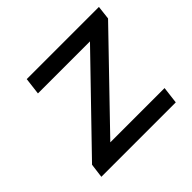

<svg xmlns="http://www.w3.org/2000/svg" viewBox="-127 -644 788 788"><g transform="rotate(-45 267.0 -250.0)"><path d="M48 0 56 -62 408 -426H106L115 -500H534L527 -440L174 -74H489L480 0Z"/></g></svg>

Font: Orkney
Style: Italic
Weight: 400
Italic angle: -7°
Designer: Samuel Oakes and Alfredo Marco Pradil
Foundry: Alfredo Marco Pradil
Version: 1.0; ttfautohint (v1.5)